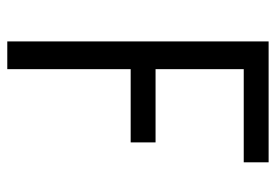

<svg xmlns="http://www.w3.org/2000/svg" viewBox="-138 -638 775 540"><g transform="rotate(90 250.0 -367.5)"><path d="M96 0V-735H436V-665H174V-417H380V-347H174V0Z"/></g></svg>

Font: Iosevka Term SS14
Style: Regular
Weight: 400
Monospace: yes
Designer: Belleve Invis
Foundry: Belleve Invis
Version: Version 24.1.1; ttfautohint (v1.8.4)